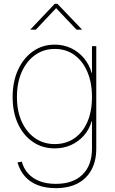

<svg xmlns="http://www.w3.org/2000/svg" viewBox="-20 -770 602 1002"><path d="M271 211.9Q216.8 211.9 176 195.8Q135.3 179.7 109.1 149.4Q83 119.1 71.3 77.6L93.8 73.7Q103.5 109.9 127.2 135.7Q150.9 161.6 186.8 175.5Q222.7 189.5 271 189.5Q361.3 189.5 410.6 141.1Q460 92.8 460 5.4V-136.7H458Q445.8 -94.2 417.5 -62.3Q389.2 -30.3 350.1 -12.9Q311 4.4 265.6 4.4Q201.7 4.4 152.1 -29.1Q102.5 -62.5 74.2 -123Q45.9 -183.6 45.9 -263.7Q45.9 -344.2 74.2 -405.8Q102.5 -467.3 152.1 -502.2Q201.7 -537.1 265.6 -537.1Q312.5 -537.1 351.8 -518.1Q391.1 -499 418.7 -465.8Q446.3 -432.6 458 -389.6H460V-529.3H482.4V5.4Q482.4 69.8 457.3 116.2Q432.1 162.6 385 187.3Q337.9 211.9 271 211.9ZM265.6 -18.1Q324.2 -18.1 367.9 -48.1Q411.6 -78.1 435.8 -133.3Q460 -188.5 460 -263.7Q460 -338.4 436 -394.8Q412.1 -451.2 368.4 -482.9Q324.7 -514.6 265.6 -514.6Q208 -514.6 163.3 -482.9Q118.7 -451.2 93.5 -394.8Q68.4 -338.4 68.4 -263.7Q68.4 -189.5 93.8 -134.3Q119.1 -79.1 163.6 -48.6Q208 -18.1 265.6 -18.1ZM167 -615.2H139.2V-616.7L265.6 -750H279.8L407.2 -616.7V-615.2H379.4L272.9 -727.5Z"/></svg>

Font: Inter 24pt Thin
Style: Regular
Weight: 250
Designer: Rasmus Andersson
Foundry: rsms
Version: Version 4.001;git-66647c0bb